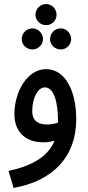

<svg xmlns="http://www.w3.org/2000/svg" viewBox="-20 -697 433 947"><path d="M208 -573C236 -573 259 -596 259 -624C259 -653 236 -677 208 -677C178 -677 155 -653 155 -624C155 -596 178 -573 208 -573ZM140 -453C168 -453 192 -476 192 -504C192 -533 168 -557 140 -557C111 -557 87 -533 87 -504C87 -476 111 -453 140 -453ZM280 -453C307 -453 331 -476 331 -504C331 -533 307 -557 280 -557C250 -557 227 -533 227 -504C227 -476 250 -453 280 -453ZM47 230C243 195 356 75 356 -109C356 -245 304 -356 207 -356C113 -356 51 -242 51 -134C51 -59 93 5 195 5C213 5 232 2 249 -3C221 66 153 118 22 146ZM139 -149C139 -218 169 -266 201 -266C247 -266 266 -192 266 -100C266 -97 266 -94 266 -92C249 -86 230 -83 212 -83C172 -83 139 -98 139 -149Z"/></svg>

Font: Noto Sans Arabic UI XCn Md
Style: Regular
Weight: 500
Width: 2
Designer: Monotype Design Team, Nadine Chahine and Nizar Qandah
Foundry: Monotype Imaging Inc.
Version: Version 2.010